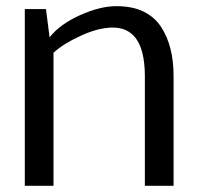

<svg xmlns="http://www.w3.org/2000/svg" viewBox="-20 -600 639 620"><path d="M152.8 -429.7V0H60.1V-570.8H128.4L140.1 -479.5Q173.8 -522 238.5 -551Q303.2 -580.1 355.7 -580.1Q408.2 -580.1 444.1 -562.3Q480 -544.4 500.5 -512.7Q540.5 -450.7 540.5 -355V0H447.8V-355Q447.3 -440.4 417 -478.5Q391.1 -510.7 345.2 -511Q299.3 -511.2 241.9 -485.1Q184.6 -459 152.8 -429.7Z"/></svg>

Font: Dhyana
Style: Regular
Weight: 400
Foundry: Vernon Adams
Version: Version 1.002; ttfautohint (v0.8.51-6076)